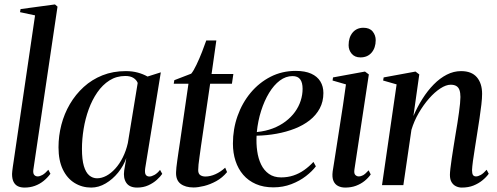

<svg xmlns="http://www.w3.org/2000/svg" viewBox="-20 -837 2246 868"><path d="M130.5 -68Q129 -52.5 135 -46Q141 -39.5 150.5 -39.5Q160 -39.5 172 -46.2Q184 -53 198.5 -69.5L208 -51.5Q194.5 -33 176.8 -18.8Q159 -4.5 137.5 3.2Q116 11 91 11Q73.5 11 61 5Q48.5 -1 41.5 -14.5Q34.5 -28 34.5 -50.5Q34.5 -55 35.5 -63.5Q36.5 -72 38 -83.2Q39.5 -94.5 41.5 -106.5L138.5 -767.5L70.5 -782L73 -796L228.5 -817L240 -807Z M636.5 -77Q633.5 -55.5 638.8 -47.2Q644 -39 655.5 -39Q665 -39 678.2 -46.2Q691.5 -53.5 703.5 -69L713.5 -51Q705 -38.5 689 -24Q673 -9.5 650.5 0.8Q628 11 600 11Q565.5 11 551 -10.5Q536.5 -32 541.5 -66.5L551 -122.5Q538.5 -87 514 -56.8Q489.5 -26.5 457.8 -7.8Q426 11 392.5 11Q351 11 317.2 -9.8Q283.5 -30.5 264 -71Q244.5 -111.5 244.5 -171Q244.5 -223 257.5 -273Q270.5 -323 296 -366.5Q321.5 -410 358.5 -443.8Q395.5 -477.5 443.2 -496.5Q491 -515.5 548.5 -515.5Q578 -515.5 602.2 -509Q626.5 -502.5 647 -491L707 -510ZM602.5 -462Q597.5 -475.5 583.5 -484.5Q569.5 -493.5 546.5 -493.5Q506.5 -493.5 475 -473.5Q443.5 -453.5 420 -419.5Q396.5 -385.5 381 -342.8Q365.5 -300 358 -253.8Q350.5 -207.5 350.5 -164Q350.5 -115.5 359.2 -86.2Q368 -57 383.5 -44Q399 -31 419 -31Q439.5 -31 460.8 -42.2Q482 -53.5 501.2 -74.8Q520.5 -96 535.2 -125.5Q550 -155 558 -190.5Z M888.5 -175.5Q884.5 -146.5 881.8 -126.8Q879 -107 877.5 -93.2Q876 -79.5 876 -68Q876 -52 885.2 -45.5Q894.5 -39 908.5 -39Q930.5 -39 954 -49.5Q977.5 -60 998 -79L1006.5 -59Q985.5 -33.5 957.8 -18.2Q930 -3 902.5 3.8Q875 10.5 855 10.5Q818 10.5 796.2 -6.2Q774.5 -23 776 -59Q776 -67 777.5 -80.5Q779 -94 781.5 -111.8Q784 -129.5 787 -150.2Q790 -171 793.5 -193.5L832 -458.5H765.5L768 -474.5L844.5 -504Q855 -516.5 868.2 -544.2Q881.5 -572 893.5 -602.8Q905.5 -633.5 912.5 -654H958L936.5 -502.5H1035L1028.5 -458.5H930Z M1408 -85Q1391.5 -63 1363.2 -41Q1335 -19 1297.2 -4.5Q1259.5 10 1216 10Q1171 10 1136.8 -5Q1102.5 -20 1079.5 -46.8Q1056.5 -73.5 1044.8 -109.5Q1033 -145.5 1033 -188Q1033 -253.5 1054 -312.8Q1075 -372 1113.2 -417.8Q1151.5 -463.5 1203.2 -490Q1255 -516.5 1317 -516.5Q1359 -516.5 1386.8 -504Q1414.5 -491.5 1428.2 -469Q1442 -446.5 1442 -416.5Q1442 -377.5 1425.5 -346.8Q1409 -316 1380 -293.2Q1351 -270.5 1312.8 -255.5Q1274.5 -240.5 1230.5 -232.5Q1186.5 -224.5 1140 -223.5Q1138 -187.5 1142.8 -153.8Q1147.5 -120 1160.5 -93.2Q1173.5 -66.5 1195.8 -50.8Q1218 -35 1251 -35Q1280.5 -35 1306.2 -43.5Q1332 -52 1354.8 -68Q1377.5 -84 1397 -105ZM1302.5 -493Q1272 -493 1245 -472.8Q1218 -452.5 1196.5 -417Q1175 -381.5 1160.5 -336Q1146 -290.5 1141 -240Q1181 -244 1213.5 -256.5Q1246 -269 1271.2 -288.2Q1296.5 -307.5 1313.5 -331Q1330.5 -354.5 1339.2 -381.2Q1348 -408 1348 -435.5Q1348 -463.5 1337.2 -478.2Q1326.5 -493 1302.5 -493Z M1540.5 11Q1523 11 1508.8 4Q1494.5 -3 1487.5 -19Q1480.5 -35 1484 -62.5Q1485.5 -71 1490 -100Q1494.5 -129 1501.2 -171.8Q1508 -214.5 1515.5 -263.8Q1523 -313 1530.8 -362.8Q1538.5 -412.5 1544 -455.5L1483.5 -473L1485.5 -487L1630 -513.5L1647.5 -500.5L1582.5 -72Q1579.5 -53 1586.2 -46.2Q1593 -39.5 1601.5 -39.5Q1612 -39.5 1621.8 -45Q1631.5 -50.5 1646.5 -67L1656 -48.5Q1645 -32.5 1628.2 -19Q1611.5 -5.5 1589.5 2.8Q1567.5 11 1540.5 11ZM1609.5 -577.5Q1584 -577.5 1570 -594Q1556 -610.5 1556 -632.5Q1556 -668 1574.2 -689.8Q1592.5 -711.5 1623 -711.5Q1651 -711.5 1664.8 -694.5Q1678.5 -677.5 1678.5 -655.5Q1678.5 -621 1660 -599.2Q1641.5 -577.5 1609.5 -577.5Z M1849 -312.5Q1866.5 -353.5 1889.8 -390.2Q1913 -427 1940.8 -455.2Q1968.5 -483.5 1999.8 -499.5Q2031 -515.5 2064.5 -515.5Q2112 -515.5 2135.8 -487.8Q2159.5 -460 2159.5 -412.5Q2159.5 -393 2156.2 -364.2Q2153 -335.5 2147.8 -301.5Q2142.5 -267.5 2137 -232Q2132 -199.5 2126.8 -167Q2121.5 -134.5 2118 -108.5Q2114.5 -82.5 2114 -68Q2114 -52.5 2118.2 -46Q2122.5 -39.5 2132 -39.5Q2141.5 -39.5 2153.5 -46.2Q2165.5 -53 2180 -69.5L2189.5 -51.5Q2178.5 -36 2161 -21.8Q2143.5 -7.5 2120.5 1.8Q2097.5 11 2067.5 11Q2054 11 2041.8 5.2Q2029.5 -0.5 2021.8 -13Q2014 -25.5 2014 -46.5Q2014 -56 2016.2 -75.5Q2018.5 -95 2022.2 -120.5Q2026 -146 2030.5 -174.2Q2035 -202.5 2039.5 -230Q2044 -256 2048 -281.2Q2052 -306.5 2055 -328.8Q2058 -351 2059.8 -369Q2061.5 -387 2061.5 -398.5Q2061.5 -417.5 2057.2 -429.8Q2053 -442 2043.2 -448Q2033.5 -454 2017.5 -454Q1996.5 -454 1970.8 -437.2Q1945 -420.5 1919.8 -391.8Q1894.5 -363 1873.2 -326.5Q1852 -290 1840 -250L1803.5 0H1707L1773 -455.5L1712 -473L1714.5 -487L1858.5 -513.5L1875.5 -500.5Z"/></svg>

Font: Merriweather 144pt
Style: Italic
Weight: 400
Italic angle: -7.8°
Version: Version 2.101